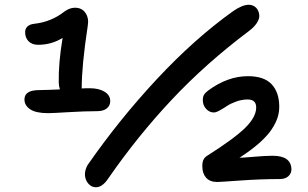

<svg xmlns="http://www.w3.org/2000/svg" viewBox="-20 -747 1284 801"><path d="M379.9 34.2Q361.8 34.2 348.9 19.5Q335.9 4.9 334.5 -15.6Q333 -36.1 345.2 -58.1Q477.1 -248 634 -416.5Q791 -585 952.1 -700.2Q990.7 -727.1 1018.1 -727.1Q1029.3 -727.1 1039.8 -721.2Q1050.3 -715.3 1055.9 -704.3Q1061.5 -693.4 1061.8 -680.2Q1062 -667 1050.8 -650.1Q1039.6 -633.3 1018.1 -617.2Q839.8 -483.4 697 -331.5Q554.2 -179.7 429.2 1Q406.2 34.2 379.9 34.2ZM181.2 -274.9Q129.9 -274.9 106 -291Q82 -307.1 82 -332Q82 -371.1 143.1 -371.1Q155.8 -371.1 187.3 -372.3Q218.8 -373.5 230 -374Q225.1 -388.7 225.1 -402.8Q223.6 -483.9 241.2 -588.9Q194.8 -560.1 139.2 -560.1Q113.3 -560.1 99.1 -575Q85 -589.8 85 -610.8Q84 -626 94 -636Q104 -646 124 -647.9Q193.8 -655.8 248 -698.2Q270.5 -714.8 293 -714.8Q321.8 -714.8 336.7 -692.9Q351.6 -670.9 346.2 -640.1Q320.8 -473.6 320.8 -377.9Q333 -378.9 354 -378.9Q392.1 -378.9 416 -364.5Q439.9 -350.1 439.9 -325.2Q439.9 -306.6 425.8 -294.9Q411.6 -283.2 384.8 -283.2Q335 -283.2 266.4 -279.1Q197.8 -274.9 181.2 -274.9ZM886.2 12.2Q856 12.2 840.1 -5.4Q824.2 -22.9 824.2 -51.8Q822.8 -84 842.8 -96.2Q960.4 -170.9 1004.6 -215.3Q1048.8 -259.8 1048.8 -298.8Q1048.8 -332 1013.2 -332Q989.3 -332 965.6 -323.5Q941.9 -314.9 927 -304.9Q912.1 -294.9 896.7 -286.4Q881.3 -277.8 872.1 -277.8Q853.5 -277.8 839.8 -293Q826.2 -308.1 826.2 -328.1Q825.7 -341.3 830.3 -350.1Q835 -358.9 848.1 -369.1Q929.7 -429.2 1014.2 -429.2Q1081.1 -429.2 1112.5 -396.2Q1144 -363.3 1145 -305.2Q1145.5 -280.8 1138.4 -257.8Q1131.3 -234.9 1113.8 -208Q1096.2 -181.2 1062.3 -150.9Q1028.3 -120.6 979 -88.9Q993.2 -88.9 1039.8 -93Q1086.4 -97.2 1117.2 -97.2Q1194.3 -97.2 1195.8 -41Q1195.8 -23.4 1182.9 -11.7Q1169.9 0 1147 0Q1067.4 0 982.4 6.1Q897.5 12.2 886.2 12.2Z"/></svg>

Font: Shantell Sans Irregular
Style: Regular
Weight: 500
Designer: Stephen Nixon, Anya Danilova, Shantell Martin
Foundry: Arrow Type
Version: Version 1.006;[9816181b4]